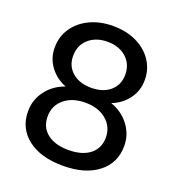

<svg xmlns="http://www.w3.org/2000/svg" viewBox="-132 -826 864 942"><g transform="rotate(20 300.0 -355.5)"><path d="M300 9Q184 9 116.5 -43.5Q49 -96 49 -185Q49 -245 85.5 -293Q122 -341 181 -361Q128 -382 96.5 -425Q65 -468 65 -523Q65 -580 95 -624.5Q125 -669 178 -694.5Q231 -720 300 -720Q369 -720 422 -694.5Q475 -669 505 -624.5Q535 -580 535 -523Q535 -468 503.5 -425Q472 -382 419 -361Q478 -341 514.5 -293Q551 -245 551 -185Q551 -96 483.5 -43.5Q416 9 300 9ZM300 -398Q362 -398 399 -430Q436 -462 436 -515Q436 -571 398 -604.5Q360 -638 300 -638Q240 -638 202 -604.5Q164 -571 164 -515Q164 -462 201.5 -430Q239 -398 300 -398ZM300 -73Q371 -73 411.5 -105Q452 -137 452 -193Q452 -249 410 -284.5Q368 -320 300 -320Q232 -320 190 -285Q148 -250 148 -193Q148 -137 188.5 -105Q229 -73 300 -73Z"/></g></svg>

Font: Livvic Medium
Style: Regular
Weight: 500
Designer: Jacques Le Bailly, Baron von Fonthausen
Version: Version 1.001; ttfautohint (v1.8.2)